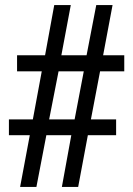

<svg xmlns="http://www.w3.org/2000/svg" viewBox="-20 -734 523 754"><path d="M59 0H123L162 -203H260L223 0H287L325 -203H436V-265H337L373 -454H468V-517H385L422 -714H358L320 -517H221L258 -714H193L157 -517H47V-454H144L109 -265H15V-203H97ZM173 -265 210 -454H309L273 -265Z"/></svg>

Font: Noto Serif Tamil Condensed SemiBold
Style: Regular
Weight: 600
Width: 3
Designer: Indian Type Foundry, Tom Grace, and the Monotype Design Team
Foundry: Monotype Imaging Inc.
Version: Version 2.004